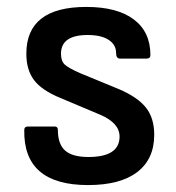

<svg xmlns="http://www.w3.org/2000/svg" viewBox="-20 -522 507 554"><path d="M234 12Q47 12 50 -147Q50 -157 61 -157H138Q147 -157 147 -147Q147 -106 168 -87.5Q189 -69 235 -69Q325 -69 325 -128Q325 -167 269 -191L155 -239Q101 -261 78.5 -290.5Q56 -320 56 -367Q56 -502 229 -502Q318 -502 366 -466Q414 -430 414 -363Q414 -353 403 -353H326Q315 -353 315 -369Q315 -393 293.5 -407Q272 -421 233 -421Q156 -421 156 -367Q156 -346 166.5 -336Q177 -326 211 -311L325 -264Q378 -241 401.5 -211Q425 -181 425 -133Q425 -63 376 -25.5Q327 12 234 12Z"/></svg>

Font: Sofia Sans SemiBold
Style: Regular
Weight: 600
Designer: Botio Nikoltchev, Ani Petrova
Foundry: lettersoup
Version: Version 4.101; ttfautohint (v1.8.4.7-5d5b)